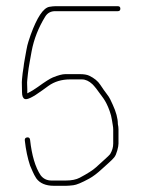

<svg xmlns="http://www.w3.org/2000/svg" viewBox="-20 -616 458 619"><path d="M368 -588C368 -593.3 365.3 -596 360 -596H158C153.3 -596 147 -595.3 139 -594C119.5 -590.3 99.5 -560.3 79 -504L71.5 -481.5C69.2 -474.5 67 -465.3 65 -454C63 -442.7 61.2 -432.5 59.5 -423.5C57.8 -414.5 56.7 -406.7 56 -400C55.3 -393.3 54.3 -386.7 53 -380L51 -361C50.3 -353.7 50.2 -347.8 50.5 -343.5C50.8 -339.2 51 -331 51 -319C51 -306.9 53.8 -299.6 59.5 -297C67.2 -293.4 86 -302.6 116 -324.5C124.7 -330.8 131.3 -335.7 136 -339C155.6 -353 178.8 -360 205.7 -360H244C255.7 -360 267.1 -354.8 278.2 -344.3C284.3 -338.5 296 -323.5 313.2 -299.2C320.7 -288.6 327.5 -274.9 333.5 -258C335.2 -253.3 336.7 -248.5 338 -243.5C339.3 -238.5 340.3 -233.5 341 -228.5C341.7 -223.5 342.5 -218.3 343.5 -213C344.5 -207.7 345 -202.7 345 -198V-153C345 -141.4 341.7 -130.1 335 -119C332.3 -115.7 326.5 -110 317.5 -102C308.5 -94 299.1 -85.5 289.4 -76.5C279.6 -67.5 262.1 -56.3 237 -43C225.7 -37 210.7 -34 192 -34H146C131.2 -34 119.5 -39.7 111 -51C93.9 -76.6 82.6 -114.6 77 -165C76.3 -171 73.2 -173.7 67.5 -173C61.8 -172.3 59.3 -169 60 -163C63.3 -133 69 -106 77 -82C79.7 -76 82.5 -69.5 85.5 -62.5C88.5 -55.5 92.3 -48.3 97 -41C108.6 -25 127.6 -17 153.8 -17H193C198.3 -17 206.1 -17.6 216.3 -18.8C226.5 -19.9 243.5 -27 267.5 -40.1C279.8 -46.8 293.7 -57.3 309 -71.5C313.7 -75.8 320.5 -82 329.5 -90C338.5 -98 344.8 -104.3 348.5 -109C352.2 -113.7 355.3 -120.8 358 -130.5C360.7 -140.2 362 -147.7 362 -153V-199C362 -204.3 361.3 -210 360 -216C360 -234.2 354.3 -255.4 343 -279.5C340.3 -285.2 337.8 -290.5 335.5 -295.5C333.2 -300.5 329.2 -306.7 323.5 -314C317.8 -321.3 311.1 -330.9 303.3 -342.7C295.6 -354.6 283.6 -364.3 267.5 -372C260.5 -375.3 250.4 -377 237.1 -377H190.6C181 -377 167.5 -373.4 150.2 -366.3C141 -362.5 125.1 -352.4 102.5 -336C91.5 -328 80 -321 68 -315V-328.5C68 -334.2 67.8 -339.2 67.5 -343.5C67.2 -347.8 67.3 -353 68 -359L70 -378C71.1 -388.7 73.2 -402.9 76.5 -420.5C78.2 -429.5 80 -439.7 82 -451C89.3 -489.8 103.9 -526.9 125.8 -562.5C133 -574.2 143.7 -580 158 -580H360C365.3 -580 368 -582.7 368 -588Z"/></svg>

Font: Proton
Style: Bk
Weight: 500
Version: Version 1.017